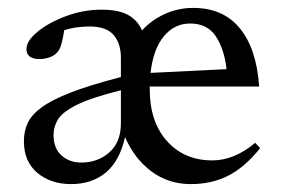

<svg xmlns="http://www.w3.org/2000/svg" viewBox="-20 -456 712 486"><path d="M206.5 -389Q193.5 -389 176.5 -387Q159.5 -385 142.5 -379.5Q140 -361.5 135.8 -345.8Q131.5 -330 124.5 -323Q116.5 -314.5 104.5 -310.5Q92.5 -306.5 80.5 -306.5Q47 -306.5 47 -332Q47 -352.5 75.2 -375.8Q103.5 -399 147.2 -415.2Q191 -431.5 237 -431.5Q280.5 -431.5 304.5 -418Q328.5 -404.5 339.5 -379Q363 -405 397 -420.5Q431 -436 469 -436Q545 -436 587.2 -384.2Q629.5 -332.5 636 -237H359Q359 -234 359 -230.5Q359 -147.5 402.8 -98.8Q446.5 -50 517.5 -50Q573 -50 626 -94.5L638.5 -81Q599 -32 557.2 -11Q515.5 10 463 10Q406.5 10 363.2 -22.2Q320 -54.5 296.5 -109Q283 -48.5 247.8 -19.2Q212.5 10 160 10Q108.5 10 74.5 -18.5Q40.5 -47 40.5 -98.5Q40.5 -122.5 49.5 -143.2Q58.5 -164 84 -183.2Q109.5 -202.5 158.2 -221.5Q207 -240.5 286 -261V-310Q286 -346 267.5 -367.5Q249 -389 206.5 -389ZM461.5 -396.5Q421.5 -396.5 394.8 -364.2Q368 -332 361 -271.5L553.5 -281Q547.5 -332.5 526 -364.5Q504.5 -396.5 461.5 -396.5ZM115.5 -114.5Q115.5 -80.5 135.8 -62.5Q156 -44.5 185 -44.5Q228 -44.5 257 -70.5Q286 -96.5 286 -143.5V-227.5Q209.5 -208.5 173.2 -190Q137 -171.5 126.2 -153Q115.5 -134.5 115.5 -114.5Z"/></svg>

Font: Newsreader Text
Style: Regular
Weight: 400
Designer: Hugues Gentile
Foundry: Production Type
Version: Version 1.002